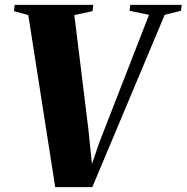

<svg xmlns="http://www.w3.org/2000/svg" viewBox="-20 -763 762 784"><path d="M205.5 1 95.5 -701.5 37 -717.5 40 -743H361L358 -717.5L283.5 -701.5L340.5 -238.5L359 -60L337.5 -40.5L384.5 -178.5L588.5 -702.5L509 -719L512 -743H722L719 -719L652.5 -702.5L357 1Z"/></svg>

Font: Merriweather 120pt Black
Style: Italic
Weight: 900
Italic angle: -7.8°
Version: Version 2.101